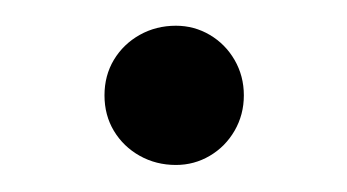

<svg xmlns="http://www.w3.org/2000/svg" viewBox="-20 -388 266 147"><path d="M114.7 -261.7Q99.5 -261.7 87 -268.7Q74.5 -275.7 67.2 -287.8Q60 -299.8 60 -315Q60 -330.2 67.2 -342.2Q74.5 -354.3 87 -361.3Q99.5 -368.3 114.7 -368.3Q128.7 -368.3 140.6 -361.3Q152.5 -354.3 159.6 -342.1Q166.7 -329.8 166.7 -315Q166.7 -300.2 159.6 -287.9Q152.5 -275.7 140.6 -268.7Q128.7 -261.7 114.7 -261.7Z"/></svg>

Font: Manrope
Style: Regular
Weight: 400
Designer: Mikhail Sharanda
Foundry: Mikhail Sharanda
Version: Version 4.503